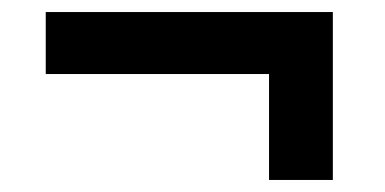

<svg xmlns="http://www.w3.org/2000/svg" viewBox="-20 -377 640 319"><path d="M427 -78V-254H56V-357H533V-78Z"/></svg>

Font: IBM Plex Arabic SemiBold
Style: Regular
Weight: 600
Designer: Mike Abbink, Paul van der Laan, Pieter van Rosmalen, Wael Morcos, Khajak Apelian
Foundry: Bold Monday
Version: Version 1.0